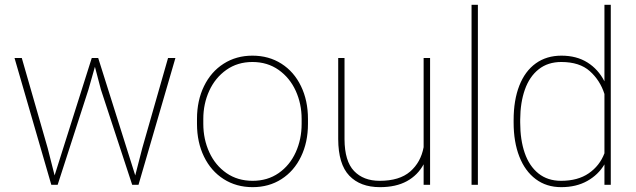

<svg xmlns="http://www.w3.org/2000/svg" viewBox="-20 -770 2648 800"><path d="M710.9 -528.3 557.1 0H530.8L400.4 -397L375.5 -491.7L348.6 -397L220.2 0H193.8L40.5 -528.3H70.8L178.7 -152.8L207.5 -39.1L362.3 -528.3H389.2L543.5 -39.1L572.8 -152.8L680.2 -528.3Z M800.8 -274.4Q800.8 -351.1 830.1 -411.1Q859.4 -471.2 911.9 -504.6Q964.4 -538.1 1031.7 -538.1Q1100.1 -538.1 1152.6 -504.6Q1205.1 -471.2 1234.1 -411.1Q1263.2 -351.1 1263.2 -274.4V-253.9Q1263.2 -177.2 1234.1 -117.2Q1205.1 -57.1 1152.8 -23.7Q1100.6 9.8 1032.7 9.8Q964.8 9.8 912.1 -23.7Q859.4 -57.1 830.1 -117.2Q800.8 -177.2 800.8 -253.9ZM827.1 -253.9Q827.1 -189.9 852.1 -135.5Q877 -81.1 923.6 -48.8Q970.2 -16.6 1032.7 -16.6Q1094.7 -16.6 1141.1 -48.8Q1187.5 -81.1 1212.2 -135.5Q1236.8 -189.9 1236.8 -253.9V-274.4Q1236.8 -337.4 1212.2 -391.6Q1187.5 -445.8 1140.9 -478.8Q1094.2 -511.7 1031.7 -511.7Q969.7 -511.7 923.1 -478.8Q876.5 -445.8 851.8 -391.6Q827.1 -337.4 827.1 -274.4Z M1745.1 0V-85.4Q1720.7 -40 1675.3 -15.1Q1629.9 9.8 1563 9.8Q1481 9.8 1435.3 -38.1Q1389.6 -85.9 1389.2 -190.4V-528.3H1415.5V-189.5Q1416 -98.6 1455.1 -57.6Q1494.1 -16.6 1562 -16.6Q1644.5 -16.6 1689 -55.2Q1733.4 -93.8 1745.1 -156.7V-528.3H1772V0Z M1971.2 -750V0H1944.8V-750Z M2498.5 0V-85Q2472.7 -41.5 2426.8 -15.9Q2380.9 9.8 2318.4 9.8Q2256.8 9.8 2212.2 -23.7Q2167.5 -57.1 2143.8 -117.9Q2120.1 -178.7 2120.1 -259.3V-269.5Q2120.1 -352.5 2143.8 -413.1Q2167.5 -473.6 2212.4 -505.9Q2257.3 -538.1 2319.3 -538.1Q2382.3 -538.1 2427.5 -509.8Q2472.7 -481.4 2498.5 -431.2V-750H2524.9V0ZM2147.5 -259.3Q2147.5 -187.5 2166.3 -132.8Q2185.1 -78.1 2223.4 -47.4Q2261.7 -16.6 2317.9 -16.6Q2387.7 -16.6 2433.1 -47.9Q2478.5 -79.1 2498.5 -131.3V-378.4Q2480.5 -435.1 2437.7 -473.4Q2395 -511.7 2318.8 -511.7Q2262.7 -511.7 2224.4 -481.2Q2186 -450.7 2167 -396.7Q2147.9 -342.8 2147.5 -272Z"/></svg>

Font: Mardoto Thin
Style: Regular
Weight: 250
Designer: Christian Robertson, Vahan Hovhannisyan
Foundry: Google
Version: Version 1.000